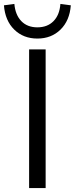

<svg xmlns="http://www.w3.org/2000/svg" viewBox="-57 -956 380 976"><path d="M91 0V-705H175V0ZM133 -760Q62 -760 15.5 -805.5Q-31 -851 -37 -929L16 -936Q21 -880 51.5 -848.5Q82 -817 133 -817Q184 -817 215 -848.5Q246 -880 250 -936L303 -929Q297 -851 250.5 -805.5Q204 -760 133 -760Z"/></svg>

Font: Nunito Sans 11pt
Style: Regular
Weight: 400
Version: Version 3.101;gftools[0.9.27]